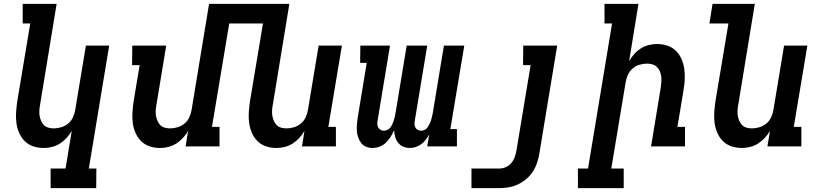

<svg xmlns="http://www.w3.org/2000/svg" viewBox="-20 -755 4240 990"><path d="M476 215H241V114H318L350 -80Q339 -61 323.5 -44Q308 -27 289 -15Q270 -3 248.5 2.5Q227 8 206 8Q177 8 151.5 -0.5Q126 -9 107.5 -27.5Q89 -46 78.5 -70.5Q68 -95 64.5 -122Q61 -149 63 -177Q65 -205 69 -233L136 -634H97V-735H272L187 -217Q184 -202 183 -187.5Q182 -173 184 -159.5Q186 -146 191.5 -133Q197 -120 206 -110.5Q215 -101 228.5 -97Q242 -93 257 -93Q276 -93 296 -99Q316 -105 332 -118.5Q348 -132 356.5 -151Q365 -170 368 -189L423 -520H543L438 114H477Z M806 8Q777 8 751.5 -0.5Q726 -9 707.5 -27.5Q689 -46 678.5 -70.5Q668 -95 664.5 -122Q661 -149 663 -177Q665 -205 669 -233L700 -419H661L662 -520H837L787 -217Q784 -202 783 -187.5Q782 -173 784 -159.5Q786 -146 791.5 -133Q797 -120 806 -110.5Q815 -101 828.5 -97Q842 -93 857 -93Q876 -93 896 -99Q916 -105 932 -118.5Q948 -132 956.5 -151Q965 -170 968 -189L1058 -735H1276L1260 -634H1162L1073 -101H1112V0H937L950 -80Q939 -61 923.5 -44Q908 -27 889 -15Q870 -3 848.5 2.5Q827 8 806 8Z M1406 8Q1377 8 1351.5 -0.5Q1326 -9 1307.5 -27.5Q1289 -46 1278.5 -70.5Q1268 -95 1264.5 -122Q1261 -149 1263 -177Q1265 -205 1269 -233L1336 -634H1238L1254 -735H1472L1387 -217Q1384 -202 1383 -187.5Q1382 -173 1384 -159.5Q1386 -146 1391.5 -133Q1397 -120 1406 -110.5Q1415 -101 1428.5 -97Q1442 -93 1457 -93Q1476 -93 1496 -99Q1516 -105 1532 -118.5Q1548 -132 1556.5 -151Q1565 -170 1568 -189L1623 -520H1743L1673 -101H1712V0H1537L1550 -80Q1539 -61 1523.5 -44Q1508 -27 1489 -15Q1470 -3 1448.5 2.5Q1427 8 1406 8Z M1901 8Q1883 8 1867.5 1.5Q1852 -5 1842 -18Q1832 -31 1826.5 -47.5Q1821 -64 1820 -81Q1819 -98 1820.5 -116Q1822 -134 1825 -152L1871 -431H1837L1838 -520H1991L1927 -134Q1925 -124 1925.5 -114.5Q1926 -105 1930.5 -97.5Q1935 -90 1942.5 -85.5Q1950 -81 1960 -81Q1969 -81 1978 -85.5Q1987 -90 1993 -98Q1999 -106 2003 -115Q2007 -124 2010 -133Q2013 -142 2015 -151Q2017 -160 2019 -169L2077 -520H2183L2119 -134Q2117 -124 2117.5 -114.5Q2118 -105 2122 -97.5Q2126 -90 2134 -85.5Q2142 -81 2152 -81Q2161 -81 2170 -85.5Q2179 -90 2184.5 -98Q2190 -106 2194.5 -115Q2199 -124 2202 -133Q2205 -142 2207 -151Q2209 -160 2211 -169L2269 -520H2374L2302 -89H2336V0H2183L2193 -62Q2185 -47 2175 -34Q2165 -21 2152 -11.5Q2139 -2 2123.5 3Q2108 8 2093 8Q2074 8 2058.5 1Q2043 -6 2032.5 -19.5Q2022 -33 2017.5 -50Q2013 -67 2012 -84Q2005 -67 1994.5 -50Q1984 -33 1970 -19.5Q1956 -6 1937.5 1Q1919 8 1901 8Z M2553 215H2411V114H2554Q2571 114 2587.5 107Q2604 100 2616 86Q2628 72 2634 55Q2640 38 2643 21L2716 -419H2677L2678 -520H2853L2761 37Q2757 61 2749 85Q2741 109 2727 130.5Q2713 152 2692.5 169Q2672 186 2649 196.5Q2626 207 2601.5 211Q2577 215 2553 215Z M3196 215H2960V114H3012L3136 -634H3097V-735H3272L3224 -440Q3235 -459 3250 -476Q3265 -493 3284 -505Q3303 -517 3324.5 -522.5Q3346 -528 3367 -528Q3396 -528 3421.5 -519.5Q3447 -511 3465.5 -492.5Q3484 -474 3494.5 -449.5Q3505 -425 3508.5 -398Q3512 -371 3510.5 -343Q3509 -315 3504 -287L3473 -101H3512V0H3337L3387 -303Q3389 -318 3390 -332.5Q3391 -347 3389.5 -360.5Q3388 -374 3382.5 -387Q3377 -400 3367.5 -409.5Q3358 -419 3344.5 -423Q3331 -427 3316 -427Q3297 -427 3277 -421Q3257 -415 3241.5 -401.5Q3226 -388 3217.5 -369Q3209 -350 3206 -331L3132 114H3196Z M3806 8Q3777 8 3751.5 -0.5Q3726 -9 3707.5 -27.5Q3689 -46 3678.5 -70.5Q3668 -95 3664.5 -122Q3661 -149 3663 -177Q3665 -205 3669 -233L3736 -634H3638L3654 -735H3872L3787 -217Q3784 -202 3783 -187.5Q3782 -173 3784 -159.5Q3786 -146 3791.5 -133Q3797 -120 3806 -110.5Q3815 -101 3828.5 -97Q3842 -93 3857 -93Q3876 -93 3896 -99Q3916 -105 3932 -118.5Q3948 -132 3956.5 -151Q3965 -170 3968 -189L4023 -520H4143L4073 -101H4112V0H3937L3950 -80Q3939 -61 3923.5 -44Q3908 -27 3889 -15Q3870 -3 3848.5 2.5Q3827 8 3806 8Z"/></svg>

Font: Iosevka HT Extended
Style: Bold Italic
Weight: 700
Width: 7
Italic angle: -9°
Monospace: yes
Designer: Belleve Invis
Foundry: Belleve Invis
Version: Version 32.3.0; ttfautohint (v1.8.4)